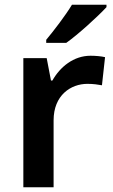

<svg xmlns="http://www.w3.org/2000/svg" viewBox="-20 -786 474 806"><path d="M427 -756V-766H282C255 -721 205 -656 174 -619V-606H258C308 -641 393 -719 427 -756ZM360 -552C289 -552 232 -505 200 -448H194L176 -542H78V0H205V-281C205 -386 277 -434 347 -434C371 -434 392 -431 408 -428L421 -546C405 -550 380 -552 360 -552Z"/></svg>

Font: Noto Sans Georgian SemiBold
Style: Regular
Weight: 600
Designer: Monotype Design Team, Akaki Razmadze
Foundry: Google LLC
Version: Version 2.005